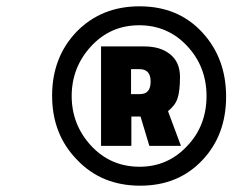

<svg xmlns="http://www.w3.org/2000/svg" viewBox="-20 -738 736 608"><path d="M424 -150C505 -150 570 -177 621 -231C671 -284 696 -351 696 -432C696 -513 671 -581 620 -636C569 -691 503 -718 422 -718C341 -718 275 -691 223 -638C171 -584 145 -516 145 -435C145 -354 171 -286 224 -232C276 -177 343 -150 424 -150ZM269 -592C310 -636 360 -658 421 -658C481 -658 532 -636 573 -592C614 -548 634 -495 634 -434C634 -372 614 -319 573 -276C532 -232 482 -210 422 -210C361 -210 310 -232 269 -276C228 -320 207 -373 207 -434C207 -495 228 -548 269 -592ZM425 -369C425 -369 453 -276 453 -276C453 -276 553 -276 553 -276C553 -276 512 -386 512 -386C512 -386 512 -386 512 -386C527 -398 537 -411 542 -426C547 -440 550 -463 550 -494C550 -525 540 -549 519 -566C498 -583 471 -591 436 -591C436 -591 300 -591 300 -591C300 -591 300 -276 300 -276C300 -276 396 -276 396 -276C396 -276 396 -369 396 -369C396 -369 425 -369 425 -369ZM422 -519C422 -519 422 -519 422 -519C445 -519 457 -506 457 -480C457 -453 446 -440 423 -440C423 -440 395 -440 395 -440C395 -440 395 -519 395 -519C395 -519 422 -519 422 -519Z"/></svg>

Font: My Font
Style: Bold Italic
Weight: 500
Version: Version 0.001